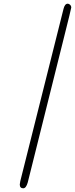

<svg xmlns="http://www.w3.org/2000/svg" viewBox="-20 -769 405 1038"><path d="M86.9 228Q86.9 228 89.8 210L323.2 -720.2Q330.1 -749 346.2 -749Q353 -749 359.1 -742.9Q365.2 -736.8 365.2 -728Q365.2 -723.1 325.2 -564L129.9 217.8Q121.1 248.5 106 249Q86.9 249 86.9 228Z"/></svg>

Font: CMU Concrete
Style: Italic
Weight: 500
Italic angle: -14.04°
Version: Version 0.7.0